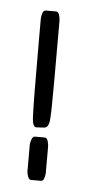

<svg xmlns="http://www.w3.org/2000/svg" viewBox="-40 -462 241 490"><g transform="rotate(5 80.0 -217.0)"><path d="M93 -157Q91 -136 79 -136L60 -135Q51 -134 49 -157Q48 -177 47.5 -225Q47 -273 47 -358V-411Q47 -418 49.5 -426Q52 -434 58 -434H84Q90 -434 92.5 -426Q95 -418 95 -411V-358V-257Q95 -215 94.5 -190Q94 -165 93 -157ZM58 0Q53 0 50 -7.5Q47 -15 47 -22V-88Q47 -95 50 -103Q53 -111 58 -111H83Q89 -111 91.5 -103Q94 -95 94 -88V-22Q94 -15 91.5 -7.5Q89 0 83 0Z"/></g></svg>

Font: Chathura
Style: ExtraBold
Weight: 800
Designer: Appaji Ambarisha Darbha
Foundry: Aditya Fonts
Version: Version 1.001 2016